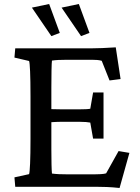

<svg xmlns="http://www.w3.org/2000/svg" viewBox="-20 -931 697 957"><path d="M576 6 625 -169 571 -178 509 -67C496 -63 478 -62 426 -62H318C285 -62 261 -63 239 -66C237 -81 236 -135 236 -186V-322C254 -323 272 -324 288 -324H374C400 -324 421 -322 430 -320L444 -240H496V-470H444L430 -389C421 -387 400 -386 374 -386H288C272 -386 254 -387 236 -387V-494C236 -553 237 -618 239 -629C259 -632 281 -633 312 -633H440C458 -633 473 -632 487 -628L526 -530L581 -537L557 -695C511 -692 466 -690 432 -690H56L52 -644L125 -627C129 -618 132 -556 132 -452V-237C132 -135 129 -74 125 -63L52 -47L56 0H459C492 0 531 1 576 6ZM139 -893 236 -751 278 -767 225 -911ZM287 -893 384 -751 426 -767 373 -911Z"/></svg>

Font: TPK Tissa Web Medium
Style: Regular
Weight: 500
Designer: Jacques Le Bailly, Suppakit Chalermlarp | Katatrad Co.,Ltd.
Foundry: Jacques Le Bailly, Cadson Demak Co.,Ltd.
Version: Version 5.000;Glyphs 3.1.2 (3151)